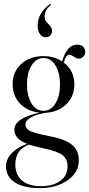

<svg xmlns="http://www.w3.org/2000/svg" viewBox="-20 -723 459 989"><path d="M239 -703 243 -698Q210 -673 210 -636Q210 -617 229 -599.5Q248 -582 248 -565Q248 -550 239 -540.5Q230 -531 216 -531Q197 -531 185.5 -547.5Q174 -564 174 -591Q174 -657 239 -703ZM185 246Q102 246 56.5 216.5Q11 187 11 134Q11 97 40.5 66Q70 35 120 18Q54 -7 54 -55Q54 -114 184 -143Q122 -149 83.5 -189Q45 -229 45 -289Q45 -353 89.5 -393.5Q134 -434 204 -434Q260 -434 300 -406Q324 -493 378 -493Q397 -493 408 -482.5Q419 -472 419 -455Q419 -441 409 -431Q399 -421 385 -421Q375 -421 360.5 -431Q346 -441 338 -441Q318 -441 309 -400Q363 -359 363 -288Q363 -227 322 -186.5Q281 -146 216 -142Q166 -134 138.5 -118Q111 -102 111 -82Q111 -61 133.5 -49Q156 -37 229 -23Q314 -7 350 22Q386 51 386 104Q386 165 328.5 205.5Q271 246 185 246ZM199 40Q159 31 129 22Q59 47 59 125Q59 178 93.5 207Q128 236 191 236Q254 236 291 208.5Q328 181 328 134Q328 96 301 75.5Q274 55 199 40ZM142.5 -190Q166 -152 204 -152Q242 -152 265.5 -190Q289 -228 289 -288Q289 -348 265.5 -386Q242 -424 204 -424Q166 -424 142.5 -386Q119 -348 119 -288Q119 -228 142.5 -190Z"/></svg>

Font: Libre Caslon Display
Style: Regular
Weight: 400
Designer: Pablo Impallari, Rodrigo Fuenzalida
Foundry: Pablo Impallari, Rodrigo Fuenzalida
Version: Version 1.002